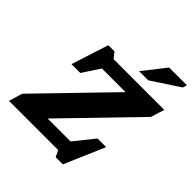

<svg xmlns="http://www.w3.org/2000/svg" viewBox="-262 -1100 1312 1312"><g transform="rotate(45 394.0 -444.0)"><path d="M791 -707 760.5 -608.5 269 -101.5H490.5L607 -246H690L564 46.5H494.5L473 0H-3L26.5 -98.5L518 -605.5H289.5L207 -479.5H121.5L208 -749H267.5L301.5 -707ZM482 -772 610 -935H781.5L772 -904.5L570.5 -772Z"/></g></svg>

Font: Newsreader Caption
Style: Bold Italic
Weight: 700
Italic angle: -17°
Designer: Hugues Gentile
Foundry: Production Type
Version: Version 1.001